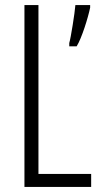

<svg xmlns="http://www.w3.org/2000/svg" viewBox="-20 -734 396 754"><path d="M76 0H338V-51H131V-714H76ZM334 -704V-714H276C274 -685 258 -584 252 -565V-552H281C301 -584 326 -665 334 -704Z"/></svg>

Font: Noto Sans Georgian ExtraCondensed Light
Style: Regular
Weight: 300
Width: 2
Designer: Monotype Design Team, Akaki Razmadze
Foundry: Google LLC
Version: Version 2.005